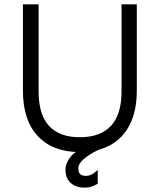

<svg xmlns="http://www.w3.org/2000/svg" viewBox="-20 -687 732 880"><path d="M346 10Q222 10 153.5 -63Q85 -136 85 -272V-667H157V-268Q157 -161 205 -109.5Q253 -58 346 -58Q439 -58 488 -109.5Q537 -161 537 -268V-667H607V-272Q607 -181 576 -118Q545 -55 486.5 -22.5Q428 10 346 10ZM368 173Q328 173 304 151.5Q280 130 280 90Q280 65 298.5 38Q317 11 353 -4L431 0Q391 19 365 41Q339 63 339 85Q339 103 347.5 111Q356 119 373 119Q392 119 407 108.5Q422 98 428 92V155Q416 162 401.5 167.5Q387 173 368 173Z"/></svg>

Font: Maven Pro VF Beta
Style: Regular
Weight: 400
Designer: Joe Prince
Foundry: Joe Prince
Version: Version 2.002